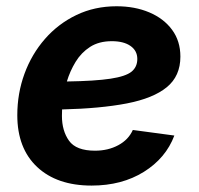

<svg xmlns="http://www.w3.org/2000/svg" viewBox="-20 -575 630 607"><path d="M269.5 11.7Q160.2 11.7 97.4 -47.1Q34.7 -106 34.7 -210.9Q34.7 -279.8 57.4 -341.8Q80.1 -403.8 122.1 -451.9Q164.1 -500 221.7 -527.6Q279.3 -555.2 348.6 -555.2Q406.2 -555.2 451.9 -535.9Q497.6 -516.6 523.9 -481Q550.3 -445.3 550.3 -396Q550.3 -334.5 507.3 -299.3Q464.4 -264.2 380.9 -248Q297.4 -231.9 176.3 -229Q175.8 -218.3 175.8 -208.5Q175.8 -161.6 198.2 -130.1Q220.7 -98.6 280.3 -98.6Q321.8 -98.6 354 -116Q386.2 -133.3 399.9 -164.1L531.2 -146.5Q504.4 -75.2 434.8 -31.7Q365.2 11.7 269.5 11.7ZM191.4 -317.4Q281.2 -318.8 329.3 -326.2Q377.4 -333.5 395.8 -348.4Q414.1 -363.3 414.1 -388.7Q414.1 -414.6 392.6 -429.7Q371.1 -444.8 333.5 -444.8Q293 -444.8 264.9 -426.8Q236.8 -408.7 219 -379.4Q201.2 -350.1 191.4 -317.4Z"/></svg>

Font: Inter
Style: Bold Italic
Weight: 700
Italic angle: -9.39999°
Designer: Rasmus Andersson
Foundry: rsms
Version: Version 4.001;git-9221beed3